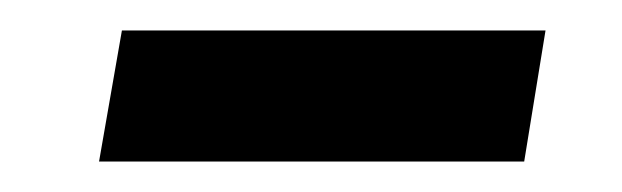

<svg xmlns="http://www.w3.org/2000/svg" viewBox="-20 -349 408 126"><path d="M45 -243 60 -329H338L324 -243Z"/></svg>

Font: Celebes SemiBold
Style: Italic
Weight: 600
Italic angle: -10°
Designer: Anugrah Pasau
Foundry: Lafontype
Version: Version 1.000; ttfautohint (v1.8.4)